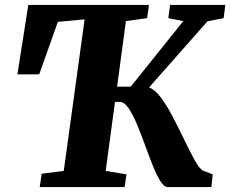

<svg xmlns="http://www.w3.org/2000/svg" viewBox="-20 -763 939 783"><path d="M142 0 150 -54.5 240 -66 325 -684 216 -674 140 -460H51L95.5 -743H587.5L580 -689L493.5 -677L457.5 -409.5H513L727.5 -677L666.5 -689L673.5 -743H899L892 -689L826 -676L588 -406.5Q613.5 -396.5 637.8 -363.2Q662 -330 685 -285.8Q708 -241.5 729 -198Q753 -148 773.8 -110Q794.5 -72 810.5 -66L847.5 -52L842 0H664.5Q649 0 633.5 -25Q618 -50 602.2 -89.8Q586.5 -129.5 570.5 -173.8Q554.5 -218 537.8 -257.8Q521 -297.5 503.8 -322.5Q486.5 -347.5 468 -347.5H449L411 -66L496 -52L488 0Z"/></svg>

Font: Merriweather Black
Style: Italic
Weight: 900
Italic angle: -7.8°
Designer: Eben Sorkin
Foundry: Eben Sorkin
Version: Version 2.200;gftools[0.9.31]